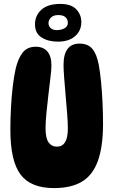

<svg xmlns="http://www.w3.org/2000/svg" viewBox="-20 -954 580 982"><path d="M256 8Q137 8 85 -61.5Q33 -131 33 -290Q33 -344 36 -401Q39 -458 45 -510Q51 -562 60 -602Q72 -654 95.5 -684.5Q119 -715 163 -715Q201 -715 222 -691Q243 -667 243 -620Q243 -597 238 -556.5Q233 -516 227.5 -469Q222 -422 217.5 -376.5Q213 -331 213 -298Q213 -247 228.5 -225.5Q244 -204 272 -204Q299 -204 313 -227Q327 -250 327 -298Q327 -327 323.5 -372.5Q320 -418 315.5 -467.5Q311 -517 308 -558.5Q305 -600 305 -622Q305 -731 387 -731Q430 -731 452.5 -704Q475 -677 485 -623Q492 -586 497 -534Q502 -482 504.5 -426.5Q507 -371 507 -321Q507 -205 481 -132Q455 -59 400 -25.5Q345 8 256 8ZM276 -741Q226 -741 192.5 -762.5Q159 -784 159 -829Q159 -875 192 -904.5Q225 -934 288 -934Q344 -934 370 -906.5Q396 -879 396 -841Q396 -797 364 -769Q332 -741 276 -741ZM270 -800Q293 -800 310 -809.5Q327 -819 327 -837Q327 -855 315 -866Q303 -877 278 -877Q253 -877 240.5 -864Q228 -851 228 -836Q228 -820 239.5 -810Q251 -800 270 -800Z"/></svg>

Font: DynaPuff Condensed SemiBold
Style: Regular
Weight: 600
Width: 3
Designer: Toshi Omagari, Jennifer Daniel
Foundry: Google Fonts
Version: Version 2.000